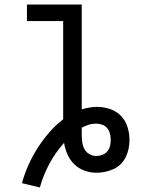

<svg xmlns="http://www.w3.org/2000/svg" viewBox="-20 -755 640 848"><path d="M156 73 77 54Q88 13 105.5 -26Q123 -65 146 -101Q169 -137 197 -169.5Q225 -202 259 -228V-662H99V-735H341V-272Q358 -277 375 -280Q392 -283 409 -283Q438 -283 466 -273.5Q494 -264 514 -243.5Q534 -223 543 -194.5Q552 -166 552 -137Q552 -118 548 -98.5Q544 -79 535.5 -61.5Q527 -44 513 -30Q499 -16 481 -8Q463 0 444 4Q425 8 405 8Q379 8 353 -1.5Q327 -11 308 -29.5Q289 -48 278 -73Q267 -98 263 -124Q225 -82 198 -31.5Q171 19 156 73ZM405 -66Q419 -66 432 -71Q445 -76 454 -86.5Q463 -97 466 -110.5Q469 -124 469 -137Q469 -151 465.5 -165Q462 -179 453 -189.5Q444 -200 431 -204.5Q418 -209 404 -209Q387 -209 371.5 -204Q356 -199 341 -191Q341 -184 341 -176Q341 -168 341 -161Q341 -145 343 -128.5Q345 -112 352.5 -97.5Q360 -83 374.5 -74.5Q389 -66 405 -66Z"/></svg>

Font: Iosevka Curly Slab Extended
Style: Regular
Weight: 400
Width: 7
Monospace: yes
Designer: Belleve Invis
Foundry: Belleve Invis
Version: Version 11.1.0; ttfautohint (v1.8.3)